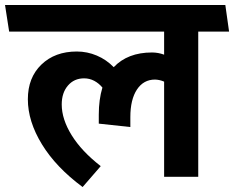

<svg xmlns="http://www.w3.org/2000/svg" viewBox="-50 -711 941 772"><path d="M747.1 0H609.9V-382.8Q591.8 -390.6 573.2 -391.1Q527.3 -391.1 500.7 -351.1Q474.1 -311 474.1 -240.2V-200.2L347.2 -213.9V-250Q347.2 -311 361.8 -358.9Q347.7 -376 328.9 -386Q310.1 -396 288.1 -396Q248 -396 223.1 -366.9Q198.2 -337.9 198.2 -291Q198.2 -231.9 238 -167.5Q277.8 -103 355 -43L282.2 41Q175.3 -38.1 118.7 -130.6Q62 -223.1 62 -312Q62 -398.9 116.5 -451.4Q170.9 -503.9 258.8 -503.9Q300.8 -503.9 339.4 -487.5Q377.9 -471.2 407.2 -440.9Q463.4 -500 561 -500Q585.9 -500 609.9 -491.2V-584H-13.2L-29.8 -690.9H856L871.1 -584H747.1Z"/></svg>

Font: Kadwa
Style: Regular
Weight: 400
Designer: Sol Matas
Foundry: Sol Matas
Version: Version 1.000;PS 001.000;hotconv 1.0.70;makeotf.lib2.5.58329